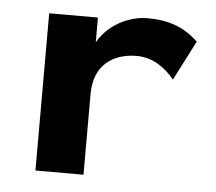

<svg xmlns="http://www.w3.org/2000/svg" viewBox="-42 -527 646 573"><g transform="rotate(5 281.5 -241.0)"><path d="M84 0H228V-242C228 -330 286 -367 356 -367C405 -367 443 -338 469 -306L530 -425C490 -464 442 -482 379 -482C318 -482 259 -448 230 -397V-471H84Z"/></g></svg>

Font: Inconsolata SemiExpanded Black
Style: Regular
Weight: 900
Width: 6
Monospace: yes
Designer: Raph Levien, Cyreal, Brenton Simpson
Foundry: Raph Levien, Cyreal, Google
Version: Version 3.100